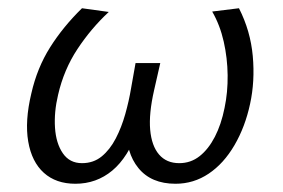

<svg xmlns="http://www.w3.org/2000/svg" viewBox="-20 -438 686 466"><path d="M163 8Q116 8 86.5 -18.5Q57 -45 48.5 -94.5Q40 -144 56 -211Q70 -273 101.5 -323Q133 -373 179 -418L244 -409Q201 -369 168 -319Q135 -269 121 -208Q111 -166 113.5 -128Q116 -90 132.5 -66Q149 -42 179 -42Q207 -42 227 -58.5Q247 -75 261 -102Q275 -129 284 -161Q293 -193 298 -223L309 -285H369L354 -219Q341 -162 344.5 -123Q348 -84 366 -63Q384 -42 415 -42Q443 -42 464.5 -59Q486 -76 501.5 -106Q517 -136 525 -176Q533 -214 532.5 -255.5Q532 -297 523 -337Q514 -377 495 -410L560 -418Q588 -363 593.5 -302Q599 -241 587 -186Q575 -130 549 -85.5Q523 -41 486.5 -16.5Q450 8 406 8Q347 8 316 -30Q285 -68 288 -128L315 -123Q291 -56 252.5 -24Q214 8 163 8Z"/></svg>

Font: Ysabeau Office
Style: Italic
Weight: 400
Italic angle: -12°
Designer: Christian Thalmann (Catharsis Fonts)
Version: Version 2.001;gftools[0.9.30]; featfreeze: tnum,lnum,ss02